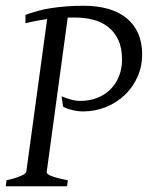

<svg xmlns="http://www.w3.org/2000/svg" viewBox="-20 -650 521 670"><path d="M476.1 -460Q476.1 -418.5 460 -382.1Q443.8 -345.7 415.8 -318.8Q387.7 -292 350.1 -276.6Q312.5 -261.2 270 -261.2Q251.5 -261.2 232.4 -265.9Q213.4 -270.5 200.2 -277.8L194.8 -314Q211.4 -307.1 227.8 -302.5Q244.1 -297.9 259.8 -297.9Q292 -297.9 318.8 -308.3Q345.7 -318.8 365 -337.9Q384.3 -356.9 395 -383.5Q405.8 -410.2 405.8 -441.9Q405.8 -482.9 392.6 -511Q379.4 -539.1 356.9 -556.4Q334.5 -573.7 304.7 -581.3Q274.9 -588.9 242.2 -588.9Q235.4 -588.9 229 -588.9Q222.7 -588.9 216.3 -588.4L143.1 -50.8Q142.1 -47.9 145 -44.4Q147.9 -41 156.2 -37.1Q164.6 -33.2 179.2 -29.3Q193.8 -25.4 216.8 -21L213.9 0H0L2.9 -21Q33.7 -27.8 52.2 -35.9Q70.8 -43.9 71.8 -50.8L144.5 -583.5Q127.4 -581.1 108.9 -577.6Q90.3 -574.2 68.8 -568.8V-598.1Q89.4 -605.5 111.1 -611.6Q132.8 -617.7 157.7 -621.6Q182.6 -625.5 211.2 -627.7Q239.7 -629.9 272.9 -629.9Q319.8 -629.9 357.4 -619.1Q395 -608.4 421.4 -586.9Q447.8 -565.4 461.9 -533.7Q476.1 -502 476.1 -460Z"/></svg>

Font: GentiumAlt
Style: Italic
Weight: 400
Italic angle: -7°
Designer: J. Victor Gaultney
Version: Version 1.02; 2005; OFL release